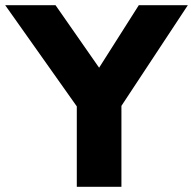

<svg xmlns="http://www.w3.org/2000/svg" viewBox="-27 -720 744 740"><path d="M269 0V-310L-7 -700H187L355 -459L508 -700H697L441 -312V0Z"/></svg>

Font: Readex Pro
Style: Bold
Weight: 700
Designer: Bonnie Shaver-Troup, Thomas Jockin
Foundry: Lexend
Version: Version 1.203; ttfautohint (v1.8.3)